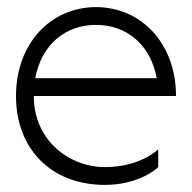

<svg xmlns="http://www.w3.org/2000/svg" viewBox="-20 -520 540 540"><path d="M25 -250C25 -100 125 0 275 0C375 0 425 -50 425 -50V-100C425 -100 375 -50 275 -50C175 -50 75 -125 75 -250H475C475 -400 375 -500 250 -500C125 -500 25 -400 25 -250ZM79 -300C97 -395 164 -450 250 -450C336 -450 403 -395 421 -300Z"/></svg>

Font: LS-VG5000 Light
Style: Regular
Weight: 400
Designer: Justin Bihan, 2021
Foundry: Justin Bihan, 2021
Version: Version 1.000;Glyphs 3.1.2 (3151)